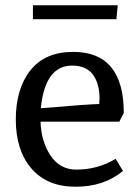

<svg xmlns="http://www.w3.org/2000/svg" viewBox="-20 -699 515 729"><path d="M447 -50Q375 10 267 10Q159 10 99.5 -59Q40 -128 40 -245Q40 -362 95.5 -432Q151 -502 258 -502Q450 -502 450 -270L433 -237H134Q136 -163 171.5 -109Q207 -55 270 -55Q351 -55 419 -96ZM357 -312 358 -324Q358 -382 332.5 -416Q307 -450 254 -450Q151 -450 135 -288Q324 -304 357 -304ZM105 -626V-679H427L422 -626Z"/></svg>

Font: Andada
Style: Regular
Weight: 400
Designer: Carolina Giovagnoli
Foundry: Carolina Giovagnoli
Version: Version 1.002